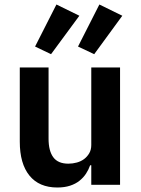

<svg xmlns="http://www.w3.org/2000/svg" viewBox="-20 -822 628 854"><path d="M386 -87H381Q374 -67 362.5 -49.5Q351 -32 333.5 -18Q316 -4 291.5 4Q267 12 235 12Q154 12 111 -41Q68 -94 68 -192V-522H196V-205Q196 -151 217 -122.5Q238 -94 284 -94Q303 -94 321.5 -99Q340 -104 354 -114.5Q368 -125 377 -140.5Q386 -156 386 -177V-522H514V0H386ZM207 -581 136 -615 231 -802 333 -752ZM399 -581 327 -615 422 -802 524 -752Z"/></svg>

Font: IBM Plex Sans SmBld
Style: Regular
Weight: 600
Designer: Mike Abbink, Paul van der Laan, Pieter van Rosmalen
Foundry: Bold Monday
Version: Version 3.005